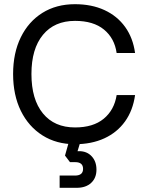

<svg xmlns="http://www.w3.org/2000/svg" viewBox="-20 -680 706 916"><path d="M310.5 -10 290.1 62.2 313.9 93.6H339Q376.3 93.6 376.3 125.7Q376.3 157.6 337.4 157.6H264.5V216H346.2Q389.6 216 414.9 192.5Q440.2 169 440.2 129.4Q440.2 90.1 417.4 65.7Q394.6 41.2 357.6 41.2H350L365.5 -10ZM42.5 -327Q42.5 -226.5 79.4 -151.2Q116.4 -76 182.8 -34Q249.2 8 337.4 8Q416.9 8 477.8 -20Q538.7 -48 576.5 -100.6Q614.2 -153.1 624.4 -226.5H536.5Q525.3 -155.2 474.9 -113.6Q424.6 -72 338 -72Q239.7 -72 184.9 -138.8Q130 -205.6 130 -327Q130 -447.3 184.9 -513.8Q239.7 -580.4 338 -580.4Q425.8 -580.4 476.1 -538.9Q526.5 -497.5 536.5 -427H624.4Q614.6 -499 577.1 -551.3Q539.5 -603.6 478.5 -631.8Q417.5 -660 337.4 -660Q248.6 -660 182.2 -618.5Q115.9 -577 79.2 -502Q42.5 -427 42.5 -327Z"/></svg>

Font: Overused Grotesk Light
Style: Regular
Weight: 300
Designer: RandomMaerks
Version: Version 0.005